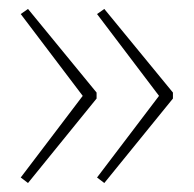

<svg xmlns="http://www.w3.org/2000/svg" viewBox="-20 -492 429 425"><path d="M42 -472.2 193.8 -287.1V-273.9L42 -86.9L25.9 -99.1L163.1 -279.8L25.9 -460.9ZM210.9 -472.2 362.8 -287.1V-273.9L210.9 -86.9L194.8 -99.1L332 -279.8L194.8 -460.9Z"/></svg>

Font: Nokora Thin
Style: Regular
Weight: 100
Designer: Danh Hong
Version: Version 8.000; ttfautohint (v1.8.3)